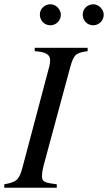

<svg xmlns="http://www.w3.org/2000/svg" viewBox="-51 -876 504 896"><path d="M433 -807C433 -832 410 -856 385 -856C357 -856 335 -835 335 -808C335 -780 356 -758 384 -758C411 -758 433 -780 433 -807ZM233 -807C233 -832 210 -856 185 -856C157 -856 135 -835 135 -808C135 -780 156 -758 184 -758C211 -758 233 -780 233 -807ZM358 -653H111V-637C167 -634 183 -619 183 -594C183 -578 177 -557 170 -532L53 -91C38 -35 24 -26 -31 -16V0H214V-16C157 -23 145 -27 145 -55C145 -75 151 -99 160 -131L276 -560C293 -621 302 -630 358 -637Z"/></svg>

Font: XITS
Style: Italic
Weight: 400
Italic angle: -16.33°
Designer: MicroPress Inc., with final additions and corrections provided by Coen Hoffman, Elsevier (retired)
Version: Version 1.107